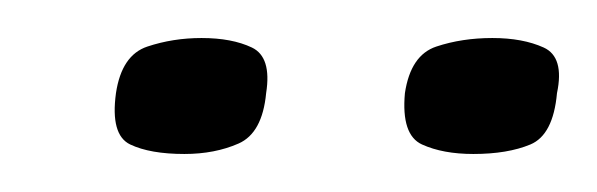

<svg xmlns="http://www.w3.org/2000/svg" viewBox="-20 -540 314 101"><path d="M229 -459Q213 -459 202 -464Q191 -469 193 -491Q196 -511 209.5 -515.5Q223 -520 239 -520Q255 -520 266 -515Q277 -510 273 -491Q271 -469 259 -464Q247 -459 229 -459ZM77 -459Q59 -459 48.5 -464Q38 -469 41 -491Q44 -511 57.5 -515.5Q71 -520 86 -520Q102 -520 112.5 -515Q123 -510 120 -491Q118 -470 105.5 -464.5Q93 -459 77 -459Z"/></svg>

Font: Genos Medium
Style: Italic
Weight: 500
Italic angle: -8°
Designer: Robert E. Leuschke
Foundry: Robert E. Leuschke
Version: Version 1.010